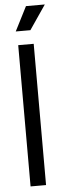

<svg xmlns="http://www.w3.org/2000/svg" viewBox="-59 -885 309 914"><g transform="rotate(-5 96.0 -428.5)"><path d="M49 0V-675H123V0ZM113 -741H43L102 -857H192Z"/></g></svg>

Font: Bricolage Grotesque 96pt Light
Style: Regular
Weight: 300
Designer: Mathieu Triay
Foundry: Atelier Triay
Version: Version 1.001; ttfautohint (v1.8.4.7-5d5b);gftools[0.9.33.de